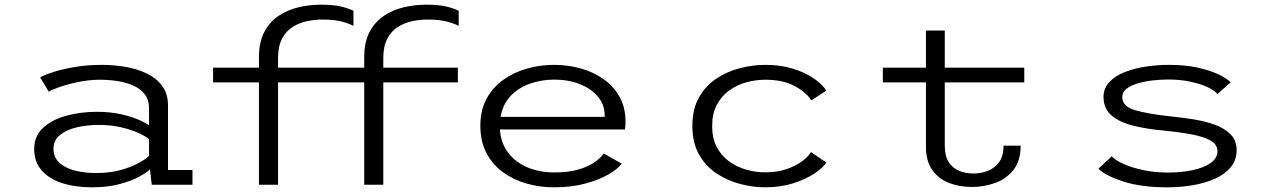

<svg xmlns="http://www.w3.org/2000/svg" viewBox="-20 -789 5444 820"><path d="M373 11Q301 11 245.2 -7Q189.5 -25 157.8 -61.5Q126 -98 126 -153Q126 -208 164 -243Q202 -278 263.2 -294.8Q324.5 -311.5 394.5 -311.5Q450 -311.5 495 -301.5Q540 -291.5 571.2 -278Q602.5 -264.5 616.5 -253.5V-327Q616.5 -362.5 598.2 -386.2Q580 -410 549.2 -423.5Q518.5 -437 481.5 -442.8Q444.5 -448.5 407 -448.5Q362 -448.5 316.5 -439.2Q271 -430 236.2 -418Q201.5 -406 188.5 -397L151.5 -458.5Q170.5 -469.5 209.8 -482Q249 -494.5 301.8 -503.2Q354.5 -512 415 -512Q464 -512 513.8 -503.8Q563.5 -495.5 605 -476Q646.5 -456.5 672 -422.8Q697.5 -389 697.5 -338.5V-63H802V0H628L620.5 -66Q607 -52 573.8 -34Q540.5 -16 489.5 -2.5Q438.5 11 373 11ZM390 -50Q451 -50 497.8 -63.5Q544.5 -77 574.8 -94.2Q605 -111.5 616.5 -123.5V-195Q602.5 -207 571.2 -221.2Q540 -235.5 496.5 -245.5Q453 -255.5 403 -255.5Q350.5 -255.5 306.2 -244.8Q262 -234 235.2 -211.5Q208.5 -189 208.5 -154.5Q208.5 -117.5 233 -94.5Q257.5 -71.5 298.8 -60.8Q340 -50 390 -50Z M1086 0V-437H890V-500H1086V-545Q1086 -609 1108.8 -652.2Q1131.5 -695.5 1169.5 -721Q1207.5 -746.5 1254.5 -757.8Q1301.5 -769 1350 -769Q1404 -769 1436.2 -761.2Q1468.5 -753.5 1489.5 -743V-678.5Q1469.5 -689 1438 -697.2Q1406.5 -705.5 1357.5 -705.5Q1325.5 -705.5 1292.2 -698.8Q1259 -692 1230.8 -674.5Q1202.5 -657 1185 -624.5Q1167.5 -592 1167.5 -540.5V-500H1535.5V-545Q1535.5 -609 1558.2 -652.2Q1581 -695.5 1619 -721Q1657 -746.5 1704 -757.8Q1751 -769 1799.5 -769Q1853.5 -769 1886 -761.2Q1918.5 -753.5 1939 -743V-678.5Q1919 -689 1887.5 -697.2Q1856 -705.5 1807 -705.5Q1775 -705.5 1741.8 -698.8Q1708.5 -692 1680.2 -674.5Q1652 -657 1634.5 -624.5Q1617 -592 1617 -540.5V-500H1935.5V-437H1617V0H1535.5V-437H1167.5V0Z M2345 11Q2285.5 11 2229.2 -5Q2173 -21 2128.5 -53.2Q2084 -85.5 2057.8 -135Q2031.5 -184.5 2031.5 -252Q2031.5 -318.5 2058.2 -367.5Q2085 -416.5 2130 -448.5Q2175 -480.5 2231 -496.2Q2287 -512 2346 -512Q2406 -512 2461 -496.5Q2516 -481 2559 -450.2Q2602 -419.5 2626.8 -374Q2651.5 -328.5 2651.5 -269Q2651.5 -249 2649 -236H2115Q2119 -178 2150.2 -137Q2181.5 -96 2232.8 -74.2Q2284 -52.5 2348 -52.5Q2409 -52.5 2452 -65.5Q2495 -78.5 2521.2 -97.5Q2547.5 -116.5 2558.5 -133.5L2635.5 -90Q2618.5 -67.5 2578.8 -44.2Q2539 -21 2479.8 -5Q2420.5 11 2345 11ZM2347.5 -449Q2293 -449 2244.2 -432Q2195.5 -415 2161.5 -380Q2127.5 -345 2118 -290H2562.5V-296.5Q2562.5 -341.5 2534 -375.8Q2505.5 -410 2456.8 -429.5Q2408 -449 2347.5 -449Z M3248 11Q3196 11 3141.5 -3.2Q3087 -17.5 3040.5 -48.2Q2994 -79 2965.5 -129Q2937 -179 2937 -251Q2937 -323.5 2965.5 -373.5Q2994 -423.5 3040.5 -454Q3087 -484.5 3141.5 -498.2Q3196 -512 3248 -512Q3314 -512 3367 -495.5Q3420 -479 3456.5 -453.5Q3493 -428 3509 -402L3445 -360Q3424.5 -394 3374.5 -421.2Q3324.5 -448.5 3248.5 -448.5Q3208 -448.5 3167.8 -437.5Q3127.5 -426.5 3094.5 -402.8Q3061.5 -379 3041.5 -341.5Q3021.5 -304 3021.5 -251Q3021.5 -198.5 3041.2 -161Q3061 -123.5 3094.2 -99.5Q3127.5 -75.5 3167.5 -64.2Q3207.5 -53 3248.5 -53Q3299.5 -53 3339.2 -66.8Q3379 -80.5 3405.8 -100.5Q3432.5 -120.5 3443.5 -139.5L3509 -95Q3496 -73.5 3459.5 -48.8Q3423 -24 3368.5 -6.5Q3314 11 3248 11Z M3934.5 -163.5V-437H3750.5V-500H3934.5V-658.5H4015V-500H4354.5V-437H4015V-167Q4015 -122.5 4032 -96.5Q4049 -70.5 4076.8 -59.2Q4104.5 -48 4137 -48Q4169 -48 4198.5 -59.2Q4228 -70.5 4247 -96.5Q4266 -122.5 4266 -167H4339Q4339 -102 4308.2 -63.2Q4277.5 -24.5 4229.8 -7.5Q4182 9.5 4131 9.5Q4078 9.5 4033.5 -7.5Q3989 -24.5 3961.8 -62.5Q3934.5 -100.5 3934.5 -163.5Z M4965 11Q4852.5 11 4776.2 -14.2Q4700 -39.5 4671 -68.5L4728 -121.5Q4743.5 -104.5 4779.2 -88.5Q4815 -72.5 4864 -62.2Q4913 -52 4969 -52Q5023 -52 5071 -61.8Q5119 -71.5 5149.2 -92Q5179.5 -112.5 5179.5 -144Q5179.5 -172 5150 -188.8Q5120.5 -205.5 5068.5 -215.2Q5016.5 -225 4948.5 -231.5Q4880 -237.5 4821.8 -251.8Q4763.5 -266 4728.2 -295Q4693 -324 4693 -375Q4693 -412 4717.5 -438.2Q4742 -464.5 4782.8 -480.8Q4823.5 -497 4873.2 -504.5Q4923 -512 4973 -512Q5042 -512 5095.8 -500Q5149.5 -488 5185 -470.8Q5220.5 -453.5 5236 -437.5L5179.5 -387.5Q5166 -404 5134.8 -418Q5103.5 -432 5060.8 -440.8Q5018 -449.5 4970 -449.5Q4937 -449.5 4902.5 -445.5Q4868 -441.5 4838.8 -432.8Q4809.5 -424 4791.2 -409.8Q4773 -395.5 4773 -374.5Q4773 -334.5 4827.5 -318.5Q4882 -302.5 4975 -292.5Q5025 -287.5 5075.8 -279.5Q5126.5 -271.5 5168.5 -256.2Q5210.5 -241 5236 -214.8Q5261.5 -188.5 5261.5 -147.5Q5261.5 -105 5236.2 -74.8Q5211 -44.5 5168.5 -25.5Q5126 -6.5 5073.2 2.2Q5020.5 11 4965 11Z"/></svg>

Font: Trispace SemiExpanded Light
Style: Regular
Weight: 300
Width: 6
Designer: Tyler Finck
Foundry: Etcetera Type Company
Version: Version 1.210; ttfautohint (v1.8.3)